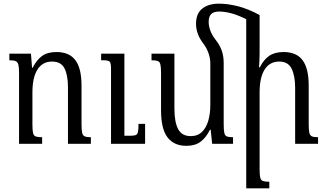

<svg xmlns="http://www.w3.org/2000/svg" viewBox="-20 -785 1782 1048"><path d="M476 -36V0H351V-307Q351 -375 332 -412Q313 -449 264 -449Q212 -449 184.5 -405.5Q157 -362 157 -280V-105Q157 -73 160.5 -58.5Q164 -44 175.5 -40Q187 -36 210 -36V0H84V-388Q84 -418 80 -432.5Q76 -447 65 -451.5Q54 -456 31 -456V-492H149L155 -415H158Q180 -458 209.5 -479.5Q239 -501 288 -501Q358 -501 391.5 -456.5Q425 -412 425 -317V-107Q425 -75 428.5 -60Q432 -45 443 -40.5Q454 -36 476 -36ZM772 -109V0H586V-411Q586 -441 578.5 -448.5Q571 -456 544 -456H532V-492H659V-44H691Q711 -44 720.5 -47.5Q730 -51 733 -64.5Q736 -78 736 -109Z M1050 -655Q1050 -711 1084 -738Q1118 -765 1175 -765Q1223 -765 1278.5 -751Q1334 -737 1397 -703V-495Q1397 -475 1396 -455.5Q1395 -436 1394 -417H1398Q1419 -459 1449 -480Q1479 -501 1528 -501Q1598 -501 1631.5 -456.5Q1665 -412 1665 -317V-107Q1665 -75 1668.5 -60Q1672 -45 1683 -40.5Q1694 -36 1716 -36V0H1591V-307Q1591 -370 1572 -409.5Q1553 -449 1504 -449Q1452 -449 1424.5 -405.5Q1397 -362 1397 -280V138Q1397 170 1400.5 184.5Q1404 199 1415.5 203Q1427 207 1450 207V243H1324V-680Q1281 -702 1244 -712Q1207 -722 1177 -722Q1146 -722 1132.5 -708Q1119 -694 1119 -665Q1119 -644 1127.5 -619.5Q1136 -595 1156 -569Q1180 -539 1190.5 -508.5Q1201 -478 1201 -441V-107Q1201 -74 1204.5 -59Q1208 -44 1219 -40Q1230 -36 1252 -36V0H1138L1130 -77H1126Q1105 -34 1075 -11.5Q1045 11 997 11Q930 11 894.5 -35Q859 -81 859 -184V-386Q859 -418 855.5 -433Q852 -448 841 -452Q830 -456 807 -456V-492H932V-194Q932 -118 952.5 -80Q973 -42 1021 -42Q1059 -42 1082.5 -65Q1106 -88 1117 -126.5Q1128 -165 1128 -212V-438Q1128 -468 1117.5 -496.5Q1107 -525 1090 -547Q1050 -599 1050 -655Z"/></svg>

Font: Noto Serif Armenian Condensed
Style: Regular
Weight: 400
Width: 3
Designer: Monotype Design Team
Foundry: Monotype Imaging Inc.
Version: Version 2.008; ttfautohint (v1.8.4.7-5d5b)